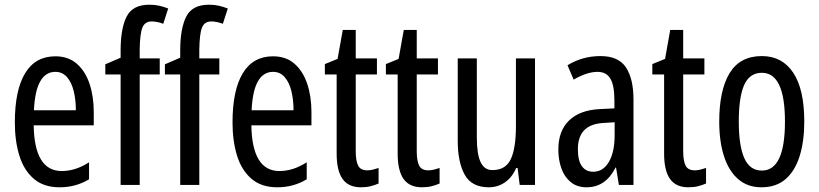

<svg xmlns="http://www.w3.org/2000/svg" viewBox="-20 -785 3476 815"><path d="M215 -546Q270 -546 306 -514.5Q342 -483 360 -429.5Q378 -376 378 -309V-253H123Q126 -59 242 -59Q271 -59 299.5 -68Q328 -77 358 -96V-24Q302 10 233 10Q165 10 123 -26.5Q81 -63 62 -125Q43 -187 43 -265Q43 -402 86.5 -474Q130 -546 215 -546ZM215 -480Q174 -480 151 -440Q128 -400 124 -317H302Q302 -361 293 -398Q284 -435 264.5 -457.5Q245 -480 215 -480Z M658 -469H573V0H492V-469H427V-512L492 -540V-571Q492 -664 517.5 -714.5Q543 -765 614 -765Q636 -765 654.5 -761Q673 -757 694 -749L673 -684Q660 -689 647.5 -691.5Q635 -694 624 -694Q595 -694 584.5 -668Q574 -642 573 -574V-537H658Z M911 -469H826V0H745V-469H680V-512L745 -540V-571Q745 -664 770.5 -714.5Q796 -765 867 -765Q889 -765 907.5 -761Q926 -757 947 -749L926 -684Q913 -689 900.5 -691.5Q888 -694 877 -694Q848 -694 837.5 -668Q827 -642 826 -574V-537H911Z M1139 -546Q1194 -546 1230 -514.5Q1266 -483 1284 -429.5Q1302 -376 1302 -309V-253H1047Q1050 -59 1166 -59Q1195 -59 1223.5 -68Q1252 -77 1282 -96V-24Q1226 10 1157 10Q1089 10 1047 -26.5Q1005 -63 986 -125Q967 -187 967 -265Q967 -402 1010.5 -474Q1054 -546 1139 -546ZM1139 -480Q1098 -480 1075 -440Q1052 -400 1048 -317H1226Q1226 -361 1217 -398Q1208 -435 1188.5 -457.5Q1169 -480 1139 -480Z M1539 -62Q1551 -62 1563 -65Q1575 -68 1587 -72V-6Q1571 1 1553 5.5Q1535 10 1512 10Q1459 10 1434 -25.5Q1409 -61 1409 -133V-469H1359V-513L1413 -535L1435 -658H1490V-537H1580V-469H1490V-143Q1490 -103 1500 -82.5Q1510 -62 1539 -62Z M1798 -62Q1810 -62 1822 -65Q1834 -68 1846 -72V-6Q1830 1 1812 5.5Q1794 10 1771 10Q1718 10 1693 -25.5Q1668 -61 1668 -133V-469H1618V-513L1672 -535L1694 -658H1749V-537H1839V-469H1749V-143Q1749 -103 1759 -82.5Q1769 -62 1798 -62Z M2251 -537V0H2186L2177 -72H2171Q2154 -32 2123.5 -11Q2093 10 2055 10Q1982 10 1952.5 -43.5Q1923 -97 1923 -187V-537H2004V-202Q2004 -131 2020 -97Q2036 -63 2070 -63Q2126 -63 2148 -109Q2170 -155 2170 -251V-537Z M2529 -547Q2605 -547 2637 -499Q2669 -451 2669 -362V0H2607L2595 -74H2593Q2551 10 2470 10Q2429 10 2402 -12.5Q2375 -35 2362.5 -71.5Q2350 -108 2350 -150Q2350 -230 2396 -274Q2442 -318 2527 -322L2588 -325V-360Q2588 -422 2571 -451Q2554 -480 2516 -480Q2472 -480 2415 -447L2389 -508Q2452 -547 2529 -547ZM2541 -263Q2433 -257 2433 -152Q2433 -103 2450 -79.5Q2467 -56 2498 -56Q2540 -56 2564.5 -97.5Q2589 -139 2589 -212V-266Z M2929 -62Q2941 -62 2953 -65Q2965 -68 2977 -72V-6Q2961 1 2943 5.5Q2925 10 2902 10Q2849 10 2824 -25.5Q2799 -61 2799 -133V-469H2749V-513L2803 -535L2825 -658H2880V-537H2970V-469H2880V-143Q2880 -103 2890 -82.5Q2900 -62 2929 -62Z M3394 -269Q3394 -186 3374.5 -123Q3355 -60 3315 -25Q3275 10 3212 10Q3153 10 3113 -25Q3073 -60 3053 -122.5Q3033 -185 3033 -269Q3033 -402 3077 -474.5Q3121 -547 3214 -547Q3300 -547 3347 -476.5Q3394 -406 3394 -269ZM3116 -269Q3116 -166 3139.5 -113.5Q3163 -61 3214 -61Q3312 -61 3312 -269Q3312 -476 3214 -476Q3162 -476 3139 -424.5Q3116 -373 3116 -269Z"/></svg>

Font: Noto Sans Gurmukhi ExtraCondensed
Style: Regular
Weight: 400
Width: 2
Designer: Jelle Bosma - Monotype Design Team
Foundry: Monotype Imaging Inc.
Version: Version 2.004; ttfautohint (v1.8.4.7-5d5b)